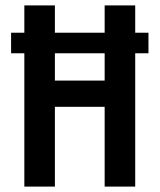

<svg xmlns="http://www.w3.org/2000/svg" viewBox="-20 -690 590 710"><path d="M70 0V-493H21V-569H70V-670H183V-569H367V-670H480V-569H529V-493H480V0H367V-295H183V0ZM367 -392V-493H183V-392Z"/></svg>

Font: Lode Term
Style: Bold
Weight: 700
Monospace: yes
Designer: Belleve Invis
Foundry: Belleve Invis
Version: Version 29.2.0